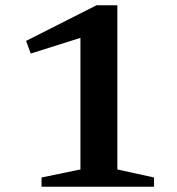

<svg xmlns="http://www.w3.org/2000/svg" viewBox="-20 -708 670 728"><path d="M285 -65.5V-620.5L318.5 -575L96.5 -505L79 -553L346 -688H425V-65.5L564 -35V0H137.5V-35Z"/></svg>

Font: Newsreader SemiBold
Style: Regular
Weight: 600
Designer: Hugues Gentile
Foundry: Production Type
Version: Version 1.003